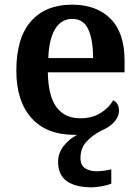

<svg xmlns="http://www.w3.org/2000/svg" viewBox="-20 -568 599 823"><path d="M374 235Q304 235 266.5 208.5Q229 182 229 125Q229 88 253 57.5Q277 27 311 10Q308 10 305 10Q302 10 300 10Q179 10 114.5 -62.5Q50 -135 50 -265Q50 -405 112.5 -476.5Q175 -548 289 -548Q394 -548 454 -487.5Q514 -427 514 -308V-258H185Q187 -155 222.5 -108Q258 -61 324 -61Q376 -61 412 -84Q448 -107 465 -138Q477 -133 483.5 -121.5Q490 -110 490 -94Q490 -76 480 -59.5Q470 -43 453 -30Q436 -17 414 -8Q374 13 349.5 40.5Q325 68 325 110Q325 140 344.5 153Q364 166 394 166Q408 166 423.5 164Q439 162 457 158V219Q441 226 415.5 230.5Q390 235 374 235ZM379 -319Q379 -397 358.5 -442Q338 -487 290 -487Q243 -487 216.5 -444Q190 -401 187 -319Z"/></svg>

Font: Noto Naskh Arabic SemiBold
Style: Regular
Weight: 600
Designer: Monotype Design Team, David Williams, Mohamad Dakak and Nizar Qandah
Foundry: Monotype Imaging Inc.
Version: Version 2.016